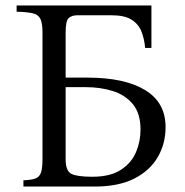

<svg xmlns="http://www.w3.org/2000/svg" viewBox="-20 -685 678 705"><path d="M221 -400H301Q437 -400 512.5 -354.5Q588 -309 588 -218Q588 -158 559.5 -108.5Q531 -59 473.5 -29.5Q416 0 327 0H66V-23Q93 -24 108.5 -29Q124 -34 130 -50Q136 -66 136 -100V-565Q136 -600 128.5 -615.5Q121 -631 101 -636Q81 -641 41 -642V-665H536V-509H513Q510 -542 499.5 -569Q489 -596 463.5 -612.5Q438 -629 388 -629H265Q244 -629 232.5 -619Q221 -609 221 -565ZM319 -36Q385 -36 424 -61.5Q463 -87 479.5 -126.5Q496 -166 496 -209Q496 -269 467.5 -303Q439 -337 393.5 -351Q348 -365 295 -365H221V-100Q221 -57 242.5 -46.5Q264 -36 319 -36Z"/></svg>

Font: Bona Nova
Style: Regular
Weight: 400
Designer: Mateusz Machalski
Foundry: Capitalics
Version: Version 4.001; ttfautohint (v1.8.3)